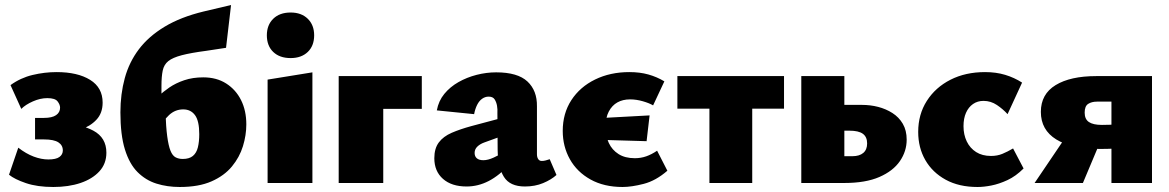

<svg xmlns="http://www.w3.org/2000/svg" viewBox="-20 -731 4669 767"><path d="M193 16Q129 16 83.5 0.5Q38 -15 16 -33L53 -141Q84 -117 114.5 -105.5Q145 -94 173 -94Q204 -94 217.5 -104Q231 -114 231 -130Q231 -151 213 -162.5Q195 -174 156 -174H120V-260H156Q188 -260 204 -271Q220 -282 220 -301Q220 -313 210 -326Q200 -339 169 -339Q141 -339 111.5 -326Q82 -313 65 -296L22 -391Q62 -420 110 -431.5Q158 -443 206 -443Q290 -443 340 -412Q390 -381 390 -321Q390 -279 365 -252.5Q340 -226 301.5 -213.5Q263 -201 220 -201V-237Q301 -237 353 -209Q405 -181 405 -121Q405 -77 377 -46.5Q349 -16 301.5 0Q254 16 193 16Z M698 16Q648 16 605 2.5Q562 -11 529.5 -43.5Q497 -76 479 -134Q461 -192 461 -282Q461 -355 478.5 -419Q496 -483 535 -534.5Q574 -586 638 -624.5Q702 -663 793 -685L903 -711L883 -540L804 -528Q743 -520 706.5 -510.5Q670 -501 652.5 -487Q635 -473 630 -449Q625 -425 625 -388Q625 -367 625 -354.5Q625 -342 626 -333L641 -284Q643 -224 648 -186.5Q653 -149 661 -129Q669 -109 681.5 -102.5Q694 -96 710 -96Q736 -96 750.5 -108Q765 -120 770.5 -142.5Q776 -165 776 -195Q776 -248 759 -271Q742 -294 712 -294Q696 -294 682 -288.5Q668 -283 655.5 -271.5Q643 -260 632 -244L588 -319Q597 -330 614 -347Q631 -364 656.5 -381.5Q682 -399 716 -410.5Q750 -422 792 -422Q845 -422 883.5 -397.5Q922 -373 943 -331Q964 -289 964 -234Q964 -191 950.5 -147Q937 -103 906.5 -66Q876 -29 825 -6.5Q774 16 698 16Z M1049 0V-413L1228 -442V0ZM1141 -499Q1097 -499 1071.5 -523.5Q1046 -548 1046 -590Q1046 -631 1071.5 -656Q1097 -681 1141 -681Q1184 -681 1209.5 -656Q1235 -631 1235 -590Q1235 -548 1209.5 -523.5Q1184 -499 1141 -499Z M1333 0V-427H1511V0ZM1429 -296V-427H1665V-296Z M2077 14Q2017 14 1993 -24.5Q1969 -63 1968 -132L1967 -279Q1968 -294 1965.5 -308.5Q1963 -323 1956 -334Q1949 -345 1932 -345Q1918 -345 1906 -336.5Q1894 -328 1886 -312Q1878 -296 1874 -275L1725 -290Q1732 -328 1755 -356Q1778 -384 1811.5 -403Q1845 -422 1884 -432Q1923 -442 1962 -442Q2048 -442 2087 -405.5Q2126 -369 2125 -306V-115Q2125 -103 2130 -95.5Q2135 -88 2144 -88Q2152 -88 2159.5 -90Q2167 -92 2176 -95L2203 -32Q2182 -13 2149.5 0.5Q2117 14 2077 14ZM1844 14Q1784 14 1749.5 -16.5Q1715 -47 1715 -99Q1715 -138 1733 -162Q1751 -186 1784.5 -200.5Q1818 -215 1862 -227L2027 -271L2031 -204L1915 -162Q1898 -156 1887 -145.5Q1876 -135 1876 -120Q1876 -106 1885 -98.5Q1894 -91 1911 -91Q1929 -91 1952 -101.5Q1975 -112 2000 -127L2017 -76Q1975 -30 1932.5 -8Q1890 14 1844 14Z M2467 16Q2393 16 2339 -14Q2285 -44 2256.5 -95Q2228 -146 2228 -208Q2228 -278 2262.5 -331Q2297 -384 2357.5 -413.5Q2418 -443 2494 -443Q2536 -443 2570 -433.5Q2604 -424 2634 -406L2589 -310Q2574 -319 2548 -326.5Q2522 -334 2497 -334Q2468 -334 2446.5 -322Q2425 -310 2412 -285.5Q2399 -261 2399 -223Q2399 -188 2412 -160Q2425 -132 2451 -115.5Q2477 -99 2516 -99Q2540 -99 2561.5 -106.5Q2583 -114 2605 -129L2646 -49Q2600 -9 2551.5 3.5Q2503 16 2467 16ZM2563 -167 2323 -174 2335 -257 2575 -270Z M2814 0V-427H2985V0ZM2686 -297V-427H3112V-297Z M3181 0V-427H3353V-107H3385Q3413 -107 3428.5 -120Q3444 -133 3444 -158Q3444 -184 3427 -196.5Q3410 -209 3373 -209H3315V-312H3423Q3457 -312 3488 -304Q3519 -296 3545 -279.5Q3571 -263 3586.5 -236.5Q3602 -210 3602 -173Q3602 -127 3575 -87.5Q3548 -48 3493 -24Q3438 0 3353 0Z M3885 16Q3811 16 3758 -13Q3705 -42 3676.5 -91.5Q3648 -141 3648 -204Q3648 -274 3682.5 -328Q3717 -382 3777 -412.5Q3837 -443 3915 -443Q3959 -443 3995.5 -432Q4032 -421 4063 -401L4005 -275Q3987 -295 3962.5 -311.5Q3938 -328 3909 -328Q3885 -328 3867 -315.5Q3849 -303 3839 -280.5Q3829 -258 3829 -227Q3829 -193 3842 -166Q3855 -139 3879.5 -123.5Q3904 -108 3939 -108Q3964 -108 3984.5 -116.5Q4005 -125 4027 -138L4069 -58Q4038 -27 4004.5 -11.5Q3971 4 3940.5 10Q3910 16 3885 16Z M4420 0V-325H4362Q4341 -325 4327 -316Q4313 -307 4313 -281Q4313 -255 4330 -243.5Q4347 -232 4382 -232Q4415 -232 4446.5 -234.5Q4478 -237 4493 -241V-143Q4465 -139 4434.5 -137.5Q4404 -136 4375 -136Q4261 -136 4199.5 -174Q4138 -212 4138 -284Q4138 -355 4197 -391Q4256 -427 4359 -427H4582V0ZM4113 0 4249 -201 4372 -157 4306 0Z"/></svg>

Font: Ysabeau Office Black
Style: Regular
Weight: 900
Designer: Christian Thalmann (Catharsis Fonts)
Version: Version 2.001;gftools[0.9.30]; featfreeze: tnum,lnum,ss02